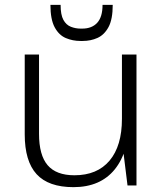

<svg xmlns="http://www.w3.org/2000/svg" viewBox="-20 -765 674 792"><path d="M141 -213Q141 -125 176.5 -83.5Q212 -42 287 -42Q381 -42 432 -102.5Q483 -163 483 -275L513 -337V-276Q513 -140 453.5 -66.5Q394 7 283 7Q180 7 131 -46.5Q82 -100 82 -211V-540H141ZM543 0H506L483 -186V-540H543ZM312 -596Q280 -596 251.5 -608Q223 -620 205.5 -652.5Q188 -685 188 -745H230Q230 -704 241.5 -683Q253 -662 272.5 -654.5Q292 -647 312 -647H319Q359 -647 381 -671Q403 -695 403 -745H445Q445 -685 427.5 -653Q410 -621 382 -608.5Q354 -596 321 -596Z"/></svg>

Font: Pathway Extreme 28pt ExtraLight
Style: Regular
Weight: 250
Designer: Eduardo Rodriguez Tunni
Foundry: Eduardo Rodriguez Tunni
Version: Version 1.001;gftools[0.9.26]